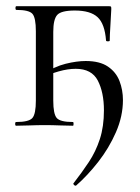

<svg xmlns="http://www.w3.org/2000/svg" viewBox="-20 -406 452 620"><path d="M32 0Q29 0 29 -6Q29 -12 32 -12Q73.4 -12 84.6 -25Q95.8 -38 95.8 -81V-305Q95.8 -349 84.6 -361.5Q73.4 -374 33 -374Q30 -374 30 -380Q30 -386 33 -386H331.2Q337.4 -386 338.4 -384.5Q339.4 -383 339.4 -377Q338.4 -351.8 336.4 -321.9Q334.4 -292 334.4 -275.2Q334.4 -272.4 328.5 -272.4Q322.6 -272.4 322.4 -275.2Q318.4 -329 295.2 -350.5Q272 -372 221.6 -372Q177.6 -372 164.8 -357.8Q152 -343.6 152 -303V-81Q152 -38 163.2 -25Q174.4 -12 215.6 -12Q217.6 -12 217.6 -6Q217.6 0 215.6 0Q196.2 0 172.7 -1Q149.2 -2 125.4 -2Q99.8 -2 75.7 -1Q51.6 0 32 0ZM226 193Q222.8 195 219 191.1Q215.2 187.2 218 185Q244.6 150.8 266.9 117.2Q289.2 83.6 302.4 43.2Q315.6 2.8 315.6 -49.8Q315.6 -107.6 295.9 -145.7Q276.2 -183.8 224.4 -183.8Q199 -183.8 169.3 -175.4Q139.6 -167 121.6 -156L116.8 -165.6Q156 -191.2 192 -200.1Q228 -209 256.8 -209Q302 -209 328.4 -191.1Q354.8 -173.2 365.9 -144.3Q377 -115.4 377 -83Q377 -30.6 354.4 21Q331.8 72.6 297.1 116.9Q262.4 161.2 226 193Z"/></svg>

Font: Cormorant Garamond Light
Style: Regular
Weight: 300
Designer: Christian Thalmann (Catharsis Fonts)
Foundry: Catharsis Fonts
Version: Version 4.001